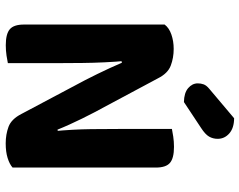

<svg xmlns="http://www.w3.org/2000/svg" viewBox="-108 -770 886 711"><g transform="rotate(90 335.5 -415.0)"><path d="M71.4 -440.3 205.4 -442Q209.4 -400.4 211.3 -358.4Q213.3 -316.4 213.7 -276.9Q214.2 -237.3 214.2 -200.2V-0.6Q205.6 1.4 186.6 4.3Q167.6 7.1 148 7.1Q106.2 7.1 88.8 -7.8Q71.4 -22.7 71.4 -60.1ZM601 -169.1 466.6 -167.4Q459.5 -241.4 458.7 -308.7Q457.9 -376 457.9 -437.4V-608.1Q467.4 -610.1 486 -613Q504.5 -615.8 524.3 -615.8Q566.2 -615.8 583.6 -600.9Q601 -586.1 601 -548.6ZM601 -216.2V-306.8V-18.1Q588.4 -6.8 565.5 0.3Q542.7 7.4 511.4 7.4Q478.2 7.4 449.9 -3.1Q421.5 -13.7 402.5 -50.8L277.1 -287Q265.7 -309.7 254.4 -332.3Q243.2 -354.9 232.9 -377.6Q222.5 -400.4 212.8 -422.9L71.4 -391.1V-581.1Q83.6 -597.6 108.4 -606.2Q133.2 -614.7 161.6 -614.7Q194.8 -614.7 223.5 -603.8Q252.3 -592.9 270.5 -556.5L396.9 -320.3Q408.6 -298.3 419.7 -275.3Q430.9 -252.4 441.2 -229.7Q451.6 -206.9 460.6 -184.4ZM309.6 -746.7 418.4 -838.5Q454.6 -838.2 474.6 -820.6Q494.6 -803 494.6 -777.6Q494.6 -760.1 486.3 -745.7Q478 -731.4 454 -715.9L358.4 -652.6Q324.4 -653.2 306.8 -668.3Q289.2 -683.4 289.2 -703.9Q289.2 -715.4 292.9 -725.6Q296.5 -735.8 309.6 -746.7Z"/></g></svg>

Font: Baloo Bhaina 2
Style: Regular
Weight: 400
Designer: Yesha Goshar, Manish Minz, Shuchita Grover and Ek Type
Foundry: Ek Type
Version: Version 1.700